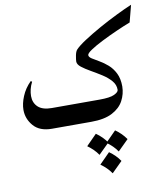

<svg xmlns="http://www.w3.org/2000/svg" viewBox="-88 -603 803 941"><g transform="rotate(-10 314.0 -132.0)"><path d="M293 0H141.1Q80.6 0 50 -35.2Q19.5 -70.3 19.5 -115.2Q19.5 -146 34.4 -182.1Q49.3 -218.3 79.1 -248L85.4 -244.1Q76.2 -226.1 72 -208.5Q67.9 -190.9 67.9 -175.3Q67.9 -141.6 90.1 -120.8Q112.3 -100.1 158.2 -100.1H293.5Q302.2 -100.1 307.1 -84.7Q312 -69.3 312 -54.2Q312 -36.6 307.1 -18.3Q302.2 0 293 0ZM628.4 -531.2 606.4 -446.8Q575.7 -435.1 536.6 -417.7Q497.6 -400.4 461.7 -382.3Q425.8 -364.3 402.3 -348.6Q378.9 -333 378.9 -324.2Q378.9 -314.9 392.8 -305.9Q406.7 -296.9 427.5 -285.2Q448.2 -273.4 468.8 -255.6Q489.3 -237.8 502.9 -210.7Q516.6 -183.6 516.6 -144.5Q516.1 -106.9 498.5 -74Q481 -41 441.7 -20.5Q402.3 0 336.9 0H290.5Q278.8 0 272.2 -14.9Q265.6 -29.8 265.6 -50.3Q265.6 -70.3 272.2 -85.2Q278.8 -100.1 290.5 -100.1H396Q447.8 -100.1 469.2 -110.4Q490.7 -120.6 491.2 -131.8Q491.7 -157.2 474.1 -177.5Q456.5 -197.8 430.2 -214.6Q403.8 -231.4 377.4 -246.3Q351.1 -261.2 333.3 -275.1Q315.4 -289.1 315.4 -303.7Q315.4 -312 319.1 -332Q322.8 -352.1 330.1 -360.4Q345.2 -377 381.1 -400.4Q417 -423.8 461.9 -449Q506.8 -474.1 551.3 -495.8Q595.7 -517.6 628.4 -531.2ZM396.5 161.6Q428.7 184.1 449.2 214.4L396.5 266.6Q386.2 251.5 373 238.5Q359.9 225.6 344.2 214.4ZM348.6 61.5Q380.9 84 401.4 114.3L348.6 166.5Q338.4 151.4 325.2 138.4Q312 125.5 296.4 114.3ZM444.3 61.5Q476.6 84 497.1 114.3L444.3 166.5Q434.1 151.4 420.9 138.4Q407.7 125.5 392.1 114.3Z"/></g></svg>

Font: Lateef Medium
Style: Regular
Weight: 500
Designer: SIL International
Foundry: SIL International
Version: Version 4.200